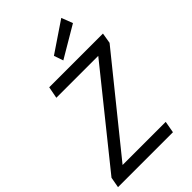

<svg xmlns="http://www.w3.org/2000/svg" viewBox="-276 -1033 1127 1127"><g transform="rotate(-45 288.0 -469.0)"><path d="M1 0 13 -66 464 -627H116L130 -700H576L565 -634L112 -73H470L457 0ZM300 -753 280 -811 468 -938 495 -868Z"/></g></svg>

Font: DM Sans 12pt
Style: Italic
Weight: 400
Italic angle: -10°
Version: Version 4.004;gftools[0.9.30]